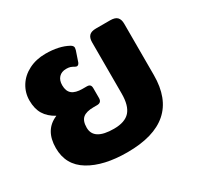

<svg xmlns="http://www.w3.org/2000/svg" viewBox="-125 -684 866 843"><g transform="rotate(-30 308.0 -262.5)"><path d="M31 -158Q31 -250 104 -280Q69 -299 52 -327Q35 -355 35 -397Q35 -436 55.5 -469Q76 -502 113.5 -521Q151 -540 198 -540Q267 -540 312 -515Q324 -508 324 -498Q324 -495 322 -487L304 -434Q299 -423 291 -423Q287 -423 282 -426Q272 -432 264 -434.5Q256 -437 244 -437Q220 -437 206.5 -422.5Q193 -408 193 -383Q193 -353 210 -339Q227 -325 263 -325H284Q295 -325 300 -320Q305 -315 305 -304V-254Q305 -231 282 -231H265Q227 -231 210 -216.5Q193 -202 193 -168Q193 -104 295 -104Q351 -104 376 -132Q401 -160 401 -221V-481Q401 -503 411.5 -514Q422 -525 446 -525H518Q543 -525 553.5 -514Q564 -503 564 -481V-221Q564 15 295 15Q175 15 103 -28.5Q31 -72 31 -158Z"/></g></svg>

Font: Mitr Medium
Style: Regular
Weight: 500
Designer: Thanarat Vachiruckul
Foundry: Cadson Demak
Version: Version 1.002